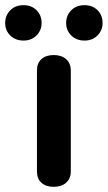

<svg xmlns="http://www.w3.org/2000/svg" viewBox="-79 -713 417 743"><path d="M64 -50V-440Q64 -469 81.5 -484.5Q99 -500 129 -500Q159 -500 177 -484Q195 -468 195 -440V-50Q195 -22 177 -6Q159 10 129 10Q99 10 81.5 -5.5Q64 -21 64 -50ZM-59 -624Q-59 -653 -39.5 -673Q-20 -693 12 -693Q43 -693 62.5 -673.5Q82 -654 82 -624Q82 -596 62.5 -576Q43 -556 12 -556Q-19 -556 -39 -575.5Q-59 -595 -59 -624ZM177 -624Q177 -653 196.5 -673Q216 -693 248 -693Q279 -693 298.5 -673.5Q318 -654 318 -624Q318 -596 298.5 -576Q279 -556 248 -556Q217 -556 197 -575.5Q177 -595 177 -624Z"/></svg>

Font: Kodchasan
Style: Bold
Weight: 700
Designer: Katatrad Aksorn Co.,Ltd.
Foundry: Cadson Demak Co.,Ltd.
Version: Version 1.000; ttfautohint (v1.6)